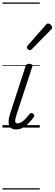

<svg xmlns="http://www.w3.org/2000/svg" viewBox="-20 -1030 441 1550"><path d="M109 15Q85 15 71 5Q57 -5 52 -22.5Q47 -40 50.5 -64Q54 -88 63 -117L186 -494Q190 -506 196 -510.5Q202 -515 217 -515Q231 -515 237.5 -509Q244 -503 241 -493L113 -103Q105 -78 103 -63Q101 -48 105.5 -41Q110 -34 120 -34Q138 -34 155.5 -45.5Q173 -57 189.5 -75Q206 -93 219 -109Q226 -118 233 -118Q240 -118 247 -112Q256 -105 257 -99Q258 -93 254 -87Q242 -69 220.5 -45Q199 -21 170.5 -3Q142 15 109 15ZM220 -625Q214 -625 205.5 -632Q197 -639 197 -646Q197 -650 198.5 -654Q200 -658 204 -663L348 -827Q354 -835 358.5 -837.5Q363 -840 368 -840Q375 -840 383 -835Q391 -830 396 -822.5Q401 -815 401 -808Q401 -803 399.5 -799.5Q398 -796 393 -792L238 -634Q228 -625 220 -625ZM0 490H301V500H0ZM0 -20H301V0H0ZM0 -505H301V-500H0ZM0 -1010H301V-1000H0Z"/></svg>

Font: Playwrite US Trad Guides
Style: Regular
Weight: 400
Designer: Veronika Burian, José Scaglione
Foundry: TypeTogether
Version: Version 1.003